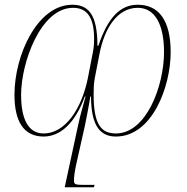

<svg xmlns="http://www.w3.org/2000/svg" viewBox="-20 -566 787 810"><path d="M561 -546C487 -546 435 -492 395 -373H391C391 -505 353 -546 285 -546C138 -546 41 -334 41 -166C41 -54 80 10 164 10C233 10 296 -44 338 -159H341C334 -131 319 -84 310 -40L253 224H376L379 214H333C296 214 292 211 292 195C292 183 295 156 301 130L338 -35C344 -64 355 -119 361 -159H364C364 -25 410 10 469 10C622 10 700 -200 700 -346C700 -477 652 -546 561 -546ZM561 -533C635 -533 672 -461 672 -346C672 -205 598 -3 469 -3C408 -3 375 -39 375 -166C375 -189 375 -211 380 -237L400 -340C420 -443 473 -533 561 -533ZM288 -533C347 -533 377 -493 377 -402C377 -371 374 -355 368 -326L351 -238C324 -104 254 -3 164 -3C98 -3 69 -66 69 -166C69 -301 151 -533 288 -533Z"/></svg>

Font: Noto Serif Display Thin
Style: Italic
Weight: 100
Italic angle: -12°
Designer: Monotype Design Team
Foundry: Monotype Imaging Inc.
Version: Version 2.009